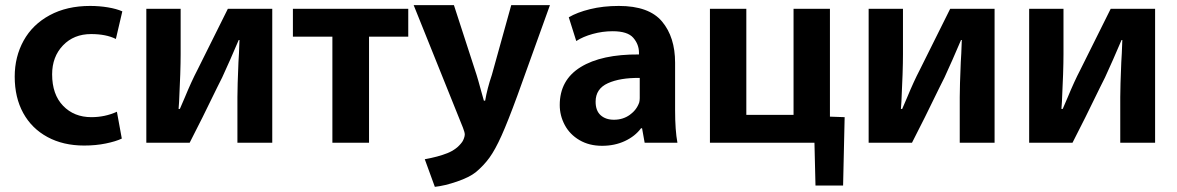

<svg xmlns="http://www.w3.org/2000/svg" viewBox="-20 -525 4562 744"><path d="M452 12Q429 23 390 31Q351 39 306 39Q225 39 164 6Q103 -27 70 -87Q37 -147 37 -228Q37 -305 71.5 -367.5Q106 -430 172.5 -466Q239 -502 329 -502Q365 -502 398 -496.5Q431 -491 454 -481L429 -374Q391 -393 333 -393Q266 -393 224 -349Q182 -305 182 -237Q182 -159 224.5 -115Q267 -71 334 -71Q387 -71 433 -92Z M680 -315Q680 -251 674 -131L672 -103H677L696 -147Q722 -210 745 -254L863 -491H1035V28H900V-149Q900 -190 904 -284Q905 -298 906 -318.5Q907 -339 908 -370H905Q871 -290 841 -225L821 -185Q762 -63 715 28H547V-491H680Z M1115 -491H1562V-383H1410V28H1268V-383H1115Z M1827 -234Q1831 -222 1846 -167L1855 -135H1860Q1868 -182 1886 -235L1961 -505H2111L1985 -155Q1948 -54 1923.5 0.5Q1899 55 1877 85.5Q1855 116 1824 142Q1799 162 1751 178.5Q1703 195 1665 199L1626 92Q1677 83 1713.5 68.5Q1750 54 1771 25Q1775 19 1778 10.5Q1781 2 1781 -4Q1781 -12 1774 -30L1583 -505H1739Z M2596 -98Q2596 -20 2605 28H2478L2468 -28H2464Q2441 3 2401.5 21.5Q2362 40 2313 40Q2263 40 2225.5 18Q2188 -4 2168.5 -40.5Q2149 -77 2149 -118Q2149 -215 2230 -265Q2311 -315 2456 -314V-321Q2456 -353 2434 -378.5Q2412 -404 2354 -404Q2315 -404 2277 -393.5Q2239 -383 2213 -366L2184 -458Q2216 -477 2266.5 -489.5Q2317 -502 2378 -502Q2495 -502 2545.5 -441.5Q2596 -381 2596 -282ZM2459 -223Q2383 -224 2335.5 -202.5Q2288 -181 2288 -131Q2288 -96 2307.5 -78.5Q2327 -61 2359 -61Q2394 -61 2420.5 -80Q2447 -99 2457 -128Q2459 -136 2459 -145Q2459 -154 2459 -157Z M2731 -491H2872V-80H3055V-491H3196V-73L3253 -71L3247 194H3140L3136 28H2731Z M3479 -315Q3479 -251 3473 -131L3471 -103H3476L3495 -147Q3521 -210 3544 -254L3662 -491H3834V28H3699V-149Q3699 -190 3703 -284Q3704 -298 3705 -318.5Q3706 -339 3707 -370H3704Q3670 -290 3640 -225L3620 -185Q3561 -63 3514 28H3346V-491H3479Z M4101 -315Q4101 -251 4095 -131L4093 -103H4098L4117 -147Q4143 -210 4166 -254L4284 -491H4456V28H4321V-149Q4321 -190 4325 -284Q4326 -298 4327 -318.5Q4328 -339 4329 -370H4326Q4292 -290 4262 -225L4242 -185Q4183 -63 4136 28H3968V-491H4101Z"/></svg>

Font: LINE Seed Sans KR Bold
Style: Regular
Weight: 700
Designer: LINE BX Design & Sandoll Inc & Dalton Maag Ltd
Foundry: Sandoll Inc.
Version: Version 1.000